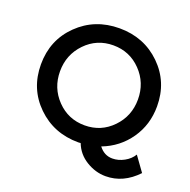

<svg xmlns="http://www.w3.org/2000/svg" viewBox="-147 -859 1134 1144"><g transform="rotate(20 420.0 -287.5)"><path d="M435 6 420 7Q264 7 158 -96.5Q52 -200 52 -354.5Q52 -509 158 -612.5Q264 -716 420 -716Q576 -716 682 -612.5Q788 -509 788 -355Q788 -238 725 -147.5Q662 -57 557 -17Q591 28 643 28Q681 28 717.5 8Q754 -12 773 -44L840 49Q753 141 641 141Q577 141 518 105Q459 69 435 6ZM595.5 -534Q524 -608 420 -608Q316 -608 244.5 -534Q173 -460 173 -354.5Q173 -249 244.5 -175Q316 -101 420 -101Q524 -101 595.5 -175Q667 -249 667 -354.5Q667 -460 595.5 -534Z"/></g></svg>

Font: Myanmar Khyay
Style: Regular
Weight: 400
Designer: Danh Hong
Foundry: Google Inc.
Version: Version 1.10 March 4, 2015